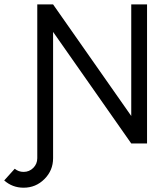

<svg xmlns="http://www.w3.org/2000/svg" viewBox="-124 -665 751 890"><path d="M-14.6 205.1Q-66.4 205.1 -104.5 171.4L-55.7 117.2Q-38.1 131.8 -14.6 131.8Q11.7 131.8 30.3 113.3Q48.8 94.7 48.8 68.4V-644.5H122.1L484.4 -127.4V-644.5H557.6V0H484.4L122.1 -517.1V68.4Q122.1 125 82 165Q42 205.1 -14.6 205.1Z"/></svg>

Font: Catrinity
Style: Regular
Weight: 400
Designer: Alexander Lange
Foundry: High-Logic / Made with FontCreator
Version: Version 2.090;May 20, 2024;FontCreator 15.0.0.2974 64-bit